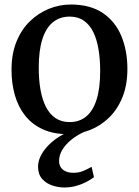

<svg xmlns="http://www.w3.org/2000/svg" viewBox="-20 -583 615 850"><path d="M31 -274Q31 -344.5 52.8 -398.2Q74.5 -452 112 -488.5Q149.5 -525 196.5 -544Q243.5 -563 293.5 -563Q379.5 -563 435 -525.5Q490.5 -488 517.2 -423.5Q544 -359 544 -277.5Q544 -207 522.2 -153Q500.5 -99 463 -62.5Q425.5 -26 378.5 -7.5Q331.5 11 281.5 11Q217 11 169.8 -10.5Q122.5 -32 91.8 -70.5Q61 -109 46 -161Q31 -213 31 -274ZM288.5 -42.5Q331.5 -42.5 361.8 -67.5Q392 -92.5 407.8 -142.8Q423.5 -193 423.5 -269Q423.5 -320 416.2 -364Q409 -408 393.2 -440.5Q377.5 -473 351.5 -491.2Q325.5 -509.5 288.5 -509.5Q245 -509.5 214.2 -484.5Q183.5 -459.5 167.5 -409.5Q151.5 -359.5 151.5 -283Q151.5 -231 159 -187.2Q166.5 -143.5 182.8 -111Q199 -78.5 225.2 -60.5Q251.5 -42.5 288.5 -42.5ZM264 247Q238.5 247 211.8 238.2Q185 229.5 166.8 209.2Q148.5 189 148.5 155Q148.5 132 159.2 109.5Q170 87 188.8 66.2Q207.5 45.5 232.8 28.2Q258 11 287 -1L316.5 -5L357 -1Q322.5 14 296.5 35Q270.5 56 256 80Q241.5 104 241.5 129.5Q241.5 155 258.8 168.5Q276 182 304.5 182Q328 182 346.8 174.5Q365.5 167 385.5 155.5L396 201.5Q380.5 213 360 223.5Q339.5 234 315.5 240.5Q291.5 247 264 247Z"/></svg>

Font: Merriweather 36pt Medium
Style: Regular
Weight: 500
Version: Version 2.100